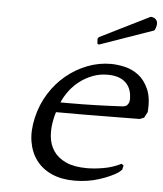

<svg xmlns="http://www.w3.org/2000/svg" viewBox="-51 -725 662 781"><g transform="rotate(5 280.5 -334.5)"><path d="M542.1 -269 554.6 -293C557.6 -331.7 553.8 -362.8 543.2 -386.5C532.7 -410.2 518.9 -428.5 501.9 -441.5C484.9 -454.5 466.1 -463.3 445.5 -468C425 -472.7 406 -475 388.7 -475C356 -475 324.1 -469 293 -457C261.9 -445 233.4 -428.3 207.5 -407C181.5 -385.7 159.1 -360 140.2 -330C121.3 -300 107.6 -266.7 99.1 -230C90.8 -194 89.1 -161.3 94 -132C98.9 -102.7 109.4 -77.3 125.4 -56C141.5 -34.7 162.7 -18.2 189 -6.5C215.3 5.2 246.1 11 281.5 11C317.5 11 351.3 5.8 383 -4.5C414.8 -14.8 440.1 -26.3 459 -39L471.5 -50L475.7 -68L467.1 -74C444.5 -62.7 420.8 -54.8 396.2 -50.5C371.5 -46.2 348.8 -44 328.2 -44C292.8 -44 264 -49.2 241.7 -59.5C219.5 -69.8 202.5 -83.7 190.8 -101C179.2 -118.3 172.3 -138.5 170.3 -161.5C168.3 -184.5 170.2 -208.7 176 -234L178.9 -246.5C179.9 -250.8 181.3 -255.3 183 -260H301C337.7 -260 375.1 -260.3 413.3 -261C451.4 -261.7 488.5 -262 524.5 -262ZM379.3 -430C409.9 -430 433.6 -422.8 450.3 -408.5C467 -394.2 476.1 -374.3 477.6 -349C478.1 -345.7 478.4 -342.3 478.3 -339C478.1 -335.7 477.6 -332 476.7 -328C475.5 -322.7 472.9 -318 469 -314C465.1 -310 458.7 -307.7 449.9 -307C412.1 -305 376.1 -303.5 341.8 -302.5C307.6 -301.5 272.5 -301 236.5 -301H197.5C204.8 -318.3 214.5 -334.8 226.4 -350.5C238.4 -366.2 252.2 -379.8 267.9 -391.5C283.6 -403.2 300.7 -412.5 319.3 -419.5C338 -426.5 357.9 -430 379.3 -430ZM326.4 -552 332.7 -549 552.5 -626C554.6 -629.3 556.2 -632.7 557.3 -636C558.4 -639.3 559.3 -642.3 559.9 -645C562.1 -654.3 560.9 -662.3 556.4 -669C552 -675.7 544.2 -679.3 533 -680L329.7 -579L325.1 -572Z"/></g></svg>

Font: Quattrocento
Style: Italic
Weight: 400
Italic angle: -13°
Designer: Pablo Impallari
Foundry: Pablo Impallari, Igino Marini, Branda Gallo
Version: Version 2.000